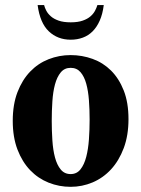

<svg xmlns="http://www.w3.org/2000/svg" viewBox="-20 -722 552 750"><path d="M29.8 -250Q29.8 -314 48.3 -362.1Q66.9 -410.2 97.9 -442.4Q128.9 -474.6 169.9 -490.7Q210.9 -506.8 255.9 -506.8Q300.8 -506.8 341.8 -491.9Q382.8 -477.1 413.8 -446.3Q444.8 -415.5 463.4 -368.4Q481.9 -321.3 481.9 -256.8Q481.9 -192.9 463.4 -143.6Q444.8 -94.2 413.8 -60.5Q382.8 -26.9 341.8 -9.5Q300.8 7.8 255.9 7.8Q210.9 7.8 169.9 -8.5Q128.9 -24.9 97.9 -57.1Q66.9 -89.4 48.3 -137.7Q29.8 -186 29.8 -250ZM330.1 -254.9Q330.1 -293.9 327.4 -330.3Q324.7 -366.7 316.9 -395Q309.1 -423.3 294.4 -440.2Q279.8 -457 255.9 -457Q231.9 -457 217.3 -439.2Q202.6 -421.4 194.8 -392.3Q187 -363.3 184.6 -326.2Q182.1 -289.1 182.1 -250Q182.1 -210.9 184.6 -173.6Q187 -136.2 194.8 -106.9Q202.6 -77.6 217.3 -59.8Q231.9 -42 255.9 -42Q279.8 -42 294.4 -60.5Q309.1 -79.1 316.9 -109.4Q324.7 -139.6 327.4 -177.7Q330.1 -215.8 330.1 -254.9ZM256.3 -566.9Q205.1 -566.9 170.7 -599.6Q136.2 -632.3 127 -702.1H152.3Q154.8 -691.9 160.9 -680.2Q167 -668.5 178.7 -658.2Q190.4 -647.9 209.2 -641.4Q228 -634.8 256.3 -634.8Q284.2 -634.8 303 -641.4Q321.8 -647.9 333.5 -658.2Q345.2 -668.5 351.3 -680.2Q357.4 -691.9 360.4 -702.1H385.3Q380.9 -667 369.6 -641.6Q358.4 -616.2 341.8 -599.6Q325.2 -583 303.5 -575Q281.7 -566.9 256.3 -566.9Z"/></svg>

Font: Berkshire Swash
Style: Regular
Weight: 400
Designer: Astigmatic (AOETI)
Foundry: Astigmatic (AOETI)
Version: Version 1.001